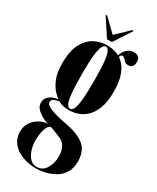

<svg xmlns="http://www.w3.org/2000/svg" viewBox="-229 -732 857 1046"><g transform="rotate(30 199.0 -208.5)"><path d="M194 249Q149 249 109 234.2Q69 219.5 44.2 190Q19.5 160.5 19.5 116Q19.5 84 36.2 59.2Q53 34.5 78.5 20.5Q104 6.5 130 6Q126.5 5 112.2 -0.2Q98 -5.5 81 -15.8Q64 -26 51.5 -41Q39 -56 39 -76Q39 -97.5 51.8 -111Q64.5 -124.5 81.2 -131Q98 -137.5 109.5 -137.5Q114 -137.5 115 -137Q105 -143.5 85.2 -163.2Q65.5 -183 49 -220.8Q32.5 -258.5 32.5 -319Q32.5 -399 57.2 -444Q82 -489 119.2 -507.8Q156.5 -526.5 194.5 -526.5Q240.5 -526.5 274 -508Q281 -532 298.5 -549.2Q316 -566.5 341 -566.5Q381.5 -566.5 381.5 -527.5Q381.5 -489 346.5 -489Q334.5 -489 326 -496.5Q317.5 -504 311 -511.2Q304.5 -518.5 297.5 -518.5Q287 -518.5 282.5 -503Q353.5 -456.5 353.5 -325.5Q353.5 -261 337.8 -220Q322 -179 297.2 -156.2Q272.5 -133.5 244.8 -124.5Q217 -115.5 193 -115.5Q163.5 -115.5 146.2 -121.5Q129 -127.5 125 -130Q124 -130.5 121 -130.5Q112 -130.5 95 -123.8Q78 -117 78 -101.5Q78 -84 114 -69.8Q150 -55.5 218 -43Q292.5 -29.5 333.5 2.8Q374.5 35 374.5 103Q374.5 145 357 173.2Q339.5 201.5 311.5 218Q283.5 234.5 252.2 241.8Q221 249 194 249ZM193 -125.5Q204 -125.5 212.5 -139.8Q221 -154 226 -196.2Q231 -238.5 231 -323.5Q231 -402.5 226.2 -444.2Q221.5 -486 213 -501.2Q204.5 -516.5 193.5 -516.5Q182.5 -516.5 173.8 -501.2Q165 -486 160 -443.8Q155 -401.5 155 -321.5Q155 -238.5 160 -196.2Q165 -154 173.5 -139.8Q182 -125.5 193 -125.5ZM194 240Q229.5 240 250 207.2Q270.5 174.5 270.5 132Q270.5 60.5 222 39.5Q206 33 183.8 23.8Q161.5 14.5 151.5 12.5Q138.5 17 130.8 34.2Q123 51.5 119.5 73.8Q116 96 116 116Q116 145.5 124.5 174Q133 202.5 150.2 221.2Q167.5 240 194 240ZM178.5 -554 105 -666H115L193.5 -590L272 -666H282L209 -554Z"/></g></svg>

Font: Imbue 100pt
Style: Bold
Weight: 700
Designer: Tyler Finck
Foundry: Etcetera Type Company
Version: Version 1.102; ttfautohint (v1.8.3)